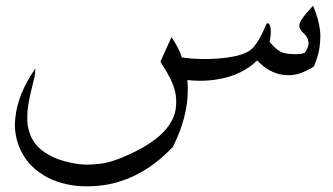

<svg xmlns="http://www.w3.org/2000/svg" viewBox="-20 -284 1168 674"><path d="M1079.1 -263.7Q1088.4 -241.7 1095 -218.8Q1101.6 -195.8 1104 -170.9Q1104.5 -162.6 1104.5 -153.8Q1104.5 -136.7 1101.3 -114.7Q1098.1 -92.8 1086.9 -63.5L1082 -50.8L1070.8 -43.9Q1030.8 -21 997.6 -20H991.2Q961.4 -20 935.1 -32.7Q919.9 -39.6 907.2 -49.6Q894.5 -59.6 882.8 -71.8Q870.1 -59.6 855.7 -49.3Q841.3 -39.1 824.7 -30.8Q786.6 -11.7 739.7 -4.9Q712.4 -0.5 682.6 -0.5Q660.6 -0.5 637.7 -2.9Q639.2 11.7 639.2 27.3V32.7Q639.2 124.5 589.8 225.6L587.4 231L583.5 234.9Q545.9 274.4 506.8 301Q467.8 327.6 428.2 343.3Q380.9 361.8 335.4 367.2Q310.1 370.1 286.1 370.1Q266.1 370.1 247.1 368.2Q211.9 364.3 180.2 353.3Q148.4 342.3 122.6 324.2Q99.1 308.6 81.3 287.8Q63.5 267.1 51.8 241.7Q40 216.8 35.2 188Q32.2 171.9 32.2 154.8Q32.2 141.1 34.2 127Q38.1 88.4 54.9 45.9Q71.8 3.4 104 -43.5V-38.6Q104 -26.9 99.9 -8.8Q95.7 9.3 89.8 33Q84 56.6 79.6 82.5Q75.7 104.5 75.7 126Q75.7 130.4 76.2 145.8Q76.7 161.1 85 185.8Q93.3 210.4 113.5 231.4Q133.8 252.4 168.2 268.3Q202.6 284.2 255.4 292Q271 293.9 287.6 293.9Q306.2 293.9 334 290.5Q361.8 287.1 399.9 272.5Q444.8 254.4 480.7 234.1Q516.6 213.9 542 190.9Q567.4 168 581.8 142.1Q596.2 116.2 598.1 87.4Q598.6 80.1 598.6 73.2Q598.6 61.5 596.7 47.6Q594.7 33.7 588.1 15.6Q581.5 -2.4 570.3 -22.5Q559.1 -42.5 543 -67.4L582 -153.8Q606 -118.7 618.7 -82.5L625.5 -81.5Q650.4 -77.6 681.6 -77.1Q690.4 -76.7 699.2 -76.7Q721.2 -76.7 747.3 -78.6Q773.4 -80.6 799.8 -85.7Q826.2 -90.8 841.8 -98.6Q858.4 -104.5 871.1 -119.9Q883.8 -135.3 892.8 -152.1Q901.9 -168.9 908 -183.3Q914.1 -197.8 917 -201.7Q918.5 -202.6 919.9 -202.6Q921.4 -202.6 923.8 -200.9Q926.3 -199.2 928.5 -191.7Q930.7 -184.1 930.7 -170.9Q930.7 -157.7 926.3 -137.2Q936.5 -125 946.5 -115.7Q956.5 -106.4 967.8 -101.1Q972.7 -98.6 983.2 -96.7Q993.7 -94.7 1005.9 -94.2Q1011.7 -93.8 1017.6 -93.8Q1023.9 -93.8 1032.7 -94.5Q1041.5 -95.2 1049.8 -98.6Q1062 -116.7 1063 -129.4V-131.8Q1063 -143.1 1058.3 -151.6Q1053.7 -160.2 1046.1 -167Q1038.6 -173.8 1034.2 -181.2Q1030.8 -187 1030.8 -193.4Q1030.8 -193.8 1031 -197.8Q1031.2 -201.7 1036.4 -211.2Q1041.5 -220.7 1052 -233.4Q1062.5 -246.1 1079.1 -263.7Z"/></svg>

Font: Dima Niloofar
Style: Regular
Weight: 400
Designer: R.Balvardi
Foundry: Dima Software Group
Version: Version 3.00;November 13, 2018;FontCreator 11.5.0.2427 64-bi